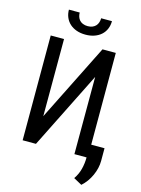

<svg xmlns="http://www.w3.org/2000/svg" viewBox="-155 -990 921 1258"><g transform="rotate(15 305.5 -361.0)"><path d="M430.2 -710.9 168.9 -187.5 169.4 -710.9H79.1V0H169.4L430.7 -523.9L430.2 0H520.5V-710.9ZM442.4 -905.3H369.1Q369.1 -890.6 364.7 -877.2Q360.4 -863.8 351.6 -854Q342.8 -844.2 329.3 -838.4Q315.9 -832.5 296.9 -832.5Q277.3 -832.5 263.7 -838.4Q250 -844.2 241.2 -854Q232.4 -863.8 228 -877.2Q223.6 -890.6 223.6 -905.3H150.4Q150.4 -876.5 160.9 -852.3Q171.4 -828.1 190.4 -811Q209.5 -793.9 236.3 -784.4Q263.2 -774.9 296.9 -774.9Q330.1 -774.9 356.9 -784.4Q383.8 -793.9 402.8 -811Q421.9 -828.1 432.1 -852.3Q442.4 -876.5 442.4 -905.3ZM610.8 -2.4V-88.4H512.7V-1Q512.7 40.5 502.9 79.1Q493.2 117.7 469.7 151.9L525.9 182.6Q564.9 147.9 587.9 97.2Q610.8 46.4 610.8 -2.4Z"/></g></svg>

Font: RobotoMono Nerd Font
Style: Regular
Weight: 400
Monospace: yes
Designer: Google
Version: Version 3.000;Nerd Fonts 3.2.1